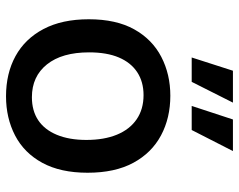

<svg xmlns="http://www.w3.org/2000/svg" viewBox="-98 -683 794 638"><g transform="rotate(90 299.0 -364.0)"><path d="M300 13Q224 13 166.5 -18.5Q109 -50 76.5 -111.5Q44 -173 44 -262Q44 -353 77.5 -413Q111 -473 169 -503Q227 -533 298 -533Q372 -533 430 -502Q488 -471 521 -410Q554 -349 554 -258Q554 -168 521 -107.5Q488 -47 430 -17Q372 13 300 13ZM303 -73Q348 -73 379.5 -94Q411 -115 428 -156Q445 -197 445 -254Q445 -313 427.5 -355.5Q410 -398 376.5 -421Q343 -444 296 -444Q252 -444 220 -423Q188 -402 171 -362Q154 -322 154 -263Q154 -173 194 -123Q234 -73 303 -73ZM252 -604H171L215 -741H321ZM412 -604H332L377 -741H482Z"/></g></svg>

Font: Bricolage Grotesque 24pt Medium
Style: Regular
Weight: 500
Designer: Mathieu Triay
Foundry: Atelier Triay
Version: Version 1.001;gftools[0.9.33.dev8+g029e19f]